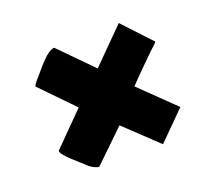

<svg xmlns="http://www.w3.org/2000/svg" viewBox="-90 -624 805 721"><g transform="rotate(-20 313.0 -263.5)"><path d="M70.9 -132.2C70.9 -113 131.9 -64.8 146.5 -50.8C159.2 -36.1 182.1 -24 193.8 -24L318.3 -144.5L447.5 -21.7L556.6 -130.8L420.9 -262.7L461.9 -304.7C488.4 -330.3 513.9 -356.9 541 -381.8C545.9 -385.7 551.7 -391.5 551.7 -394.4L447.1 -506.3L314.5 -373L187.5 -502C155.5 -502 104.6 -429.8 86.9 -412.1C80.1 -404.3 71.7 -394 71.7 -389.1L197.3 -259.8Z"/></g></svg>

Font: Bowlby One SC
Style: Regular
Weight: 400
Width: 1
Version: Version 1.2